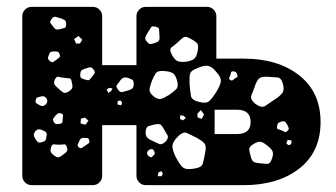

<svg xmlns="http://www.w3.org/2000/svg" viewBox="-20 -540 980 560"><path d="M72 0Q61 0 53 -8Q45 -16 45 -27V-493Q45 -504 53 -512Q61 -520 72 -520H251Q262 -520 270 -512Q278 -504 278 -493V-350H378V-493Q378 -504 386 -512Q394 -520 405 -520H584Q595 -520 603 -512Q611 -504 611 -493V-369H691Q791 -369 853 -320Q915 -271 915 -184Q915 -97 853 -48.5Q791 0 691 0H405Q394 0 386 -8Q378 -16 378 -27V-175H278V-27Q278 -16 270 -8Q262 0 251 0ZM156 -487Q146 -490 141 -491Q136 -492 130 -484Q124 -476 128 -471.5Q132 -467 137 -460Q143 -451 155 -455Q163 -457 168 -458.5Q173 -460 173 -469Q173 -478 169 -481Q165 -484 156 -487ZM445 -436Q444 -447 444 -453.5Q444 -460 434 -462Q423 -465 420 -459.5Q417 -454 411 -445Q406 -437 404 -431.5Q402 -426 408 -419Q414 -411 419.5 -411.5Q425 -412 435 -416Q443 -419 444.5 -423.5Q446 -428 445 -436ZM209 -435 196 -426 202 -413H213L220 -424ZM532 -429Q521 -435 515 -431Q509 -427 500 -418Q489 -408 481 -402.5Q473 -397 480 -383Q488 -367 496.5 -362.5Q505 -358 523 -360Q541 -363 547.5 -369.5Q554 -376 557 -394Q560 -410 553 -416Q546 -422 532 -429ZM138 -390Q132 -390 128.5 -388.5Q125 -387 123 -381Q120 -374 120 -370Q120 -366 127 -361Q132 -357 135.5 -359.5Q139 -362 145 -366Q150 -370 153 -372.5Q156 -375 154 -381Q152 -388 148.5 -389Q145 -390 138 -390ZM612 -329Q598 -346 586.5 -348Q575 -350 555 -341Q536 -334 534 -323.5Q532 -313 533 -293Q535 -272 537 -260Q539 -248 560 -243Q581 -237 590 -245Q599 -253 611 -272Q622 -290 624 -301.5Q626 -313 612 -329ZM253 -337Q247 -345 241 -343.5Q235 -342 226 -339Q218 -336 216 -332.5Q214 -329 214 -321Q214 -314 217.5 -312Q221 -310 228 -308Q234 -306 237.5 -306Q241 -306 245 -312Q251 -320 255 -324.5Q259 -329 253 -337ZM456 -333Q440 -334 434.5 -326.5Q429 -319 423 -304Q417 -288 416 -279Q415 -270 428 -259Q441 -249 449.5 -251.5Q458 -254 473 -263Q487 -273 494 -280Q501 -287 497 -303Q492 -322 483.5 -327Q475 -332 456 -333ZM672 -322Q670 -332 660 -332Q655 -332 654 -329Q653 -326 652 -321Q650 -316 648.5 -313Q647 -310 651 -307Q656 -304 658.5 -306Q661 -308 665 -311Q669 -313 671.5 -315Q674 -317 672 -322ZM805 -296Q800 -313 790 -314Q780 -315 762 -316Q747 -317 739.5 -313.5Q732 -310 726 -296Q719 -275 713.5 -263Q708 -251 725 -237Q743 -224 753.5 -231Q764 -238 783 -251Q798 -261 804 -269.5Q810 -278 805 -296ZM168 -313Q157 -314 151 -316Q145 -318 140 -308Q136 -298 139.5 -293Q143 -288 151 -281Q160 -273 165 -270Q170 -267 180 -273Q190 -279 191 -285Q192 -291 189 -302Q188 -311 182.5 -311.5Q177 -312 168 -313ZM370 -296Q370 -305 365.5 -307.5Q361 -310 353 -313Q340 -317 332 -307Q326 -298 321.5 -293Q317 -288 324 -279Q330 -270 336.5 -271.5Q343 -273 353 -276Q363 -279 366.5 -282.5Q370 -286 370 -296ZM308 -282 299 -284 291 -279 296 -269 304 -274ZM116 -252Q111 -261 101 -259Q94 -257 89.5 -256Q85 -255 84 -247Q83 -240 87 -238Q91 -236 98 -232Q106 -228 114 -236Q121 -244 116 -252ZM336 -242 331 -247 323 -245V-235L334 -233ZM606 -149H671Q711 -149 711 -184Q711 -220 671 -220H606ZM566 -219 556 -209V-198L568 -193L575 -206ZM159 -209Q153 -211 150 -209.5Q147 -208 142 -203Q138 -198 135.5 -194.5Q133 -191 137 -184Q141 -178 145 -178Q149 -178 156 -179Q162 -181 162 -184Q162 -187 163 -193Q163 -199 164 -202.5Q165 -206 159 -209ZM516 -202 506 -204 505 -193 514 -189 522 -196ZM238 -188 228 -197 216 -194 215 -180 229 -176ZM818 -176Q815 -181 812.5 -184Q810 -187 803 -186Q795 -184 792 -181.5Q789 -179 788 -171Q787 -164 791.5 -163Q796 -162 803 -159Q808 -156 811.5 -155Q815 -154 819 -159Q823 -163 822 -166.5Q821 -170 818 -176ZM456 -167Q451 -176 446 -177.5Q441 -179 431 -177Q419 -174 413 -172Q407 -170 405 -159Q404 -146 408 -140.5Q412 -135 423 -130Q437 -123 445 -120Q453 -117 464 -128Q473 -139 468 -146.5Q463 -154 456 -167ZM102 -161Q90 -166 83 -157Q75 -147 82 -137Q86 -130 89.5 -126.5Q93 -123 101 -125Q110 -127 112.5 -131Q115 -135 116 -145Q117 -153 113 -155.5Q109 -158 102 -161ZM554 -138Q536 -147 525.5 -152Q515 -157 500 -143Q484 -127 483 -115.5Q482 -104 492 -83Q503 -62 512 -53Q521 -44 545 -48Q568 -51 571.5 -63Q575 -75 579 -98Q582 -115 576 -122Q570 -129 554 -138ZM224 -138Q215 -138 212 -130Q209 -123 207 -119Q205 -115 210 -110Q216 -106 219.5 -109Q223 -112 230 -116Q235 -120 238.5 -122Q242 -124 240 -131Q239 -137 234.5 -137.5Q230 -138 224 -138ZM831 -130 819 -132 815 -121 823 -116 829 -120ZM760 -115Q748 -125 740 -126.5Q732 -128 718 -119Q706 -112 707 -103.5Q708 -95 712 -81Q715 -71 720 -68Q725 -65 736 -64Q750 -63 758.5 -62Q767 -61 772 -74Q778 -89 775.5 -97Q773 -105 760 -115ZM175 -111Q172 -120 166.5 -119Q161 -118 153 -118Q144 -118 138 -119Q132 -120 129 -111Q126 -101 128.5 -96Q131 -91 140 -85Q147 -80 152 -81.5Q157 -83 164 -89Q172 -94 175 -98.5Q178 -103 175 -111ZM431 -96Q429 -100 427.5 -102.5Q426 -105 421 -105Q412 -104 409 -95Q408 -88 416 -83Q420 -80 422 -81.5Q424 -83 427 -86Q433 -91 431 -96ZM451 -41 442 -37 440 -26H451L455 -33Z"/></svg>

Font: Rubik Moonrocks
Style: Regular
Weight: 400
Designer: Hubert and Fischer, NaN
Foundry: Hubert and Fischer, NaN
Version: Version 2.200